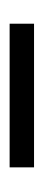

<svg xmlns="http://www.w3.org/2000/svg" viewBox="138 -440 92 409"><g transform="rotate(-90 184.5 -236.0)"><path d="M338 -262V-210H32V-262Z"/></g></svg>

Font: BioRhyme SemiExpanded Light
Style: Regular
Weight: 300
Width: 6
Designer: Aoife Mooney
Foundry: Aoife Mooney Type
Version: Version 1.600;gftools[0.9.33]